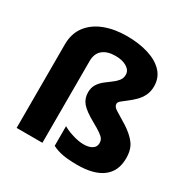

<svg xmlns="http://www.w3.org/2000/svg" viewBox="-172 -923 1073 1090"><g transform="rotate(30 364.5 -377.5)"><path d="M630 -594Q630 -559 616.5 -532.5Q603 -506 582.5 -486Q562 -466 542 -451Q522 -436 508 -424.5Q494 -413 494 -402Q494 -383 518.5 -368.5Q543 -354 596 -321Q645 -289 671 -254Q697 -219 697 -161Q697 -77 640 -33.5Q583 10 474 10Q417 10 379 3Q341 -4 310 -20V-149Q334 -134 374.5 -121.5Q415 -109 447 -109Q481 -109 502 -122Q523 -135 523 -160Q523 -175 516.5 -186Q510 -197 490.5 -211Q471 -225 431 -247Q370 -281 346 -309.5Q322 -338 322 -378Q322 -409 335.5 -430.5Q349 -452 369.5 -468.5Q390 -485 410.5 -499.5Q431 -514 444.5 -531Q458 -548 458 -571Q458 -599 429.5 -617Q401 -635 355 -635Q301 -635 271 -610Q241 -585 241 -535V0H72V-547Q72 -619 109 -667.5Q146 -716 210 -740.5Q274 -765 355 -765Q434 -765 496.5 -745.5Q559 -726 594.5 -688Q630 -650 630 -594Z"/></g></svg>

Font: Noto Sans Gujarati UI ExtraBold
Style: Regular
Weight: 800
Designer: Jelle Bosma - Monotype Design Team, Universal Thirst
Foundry: Monotype Imaging Inc.
Version: Version 2.106; ttfautohint (v1.8.4.7-5d5b)